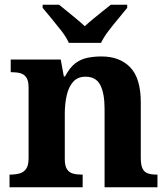

<svg xmlns="http://www.w3.org/2000/svg" viewBox="-20 -786 707 806"><path d="M20 0V-53H22Q45 -53 62.5 -58Q80 -63 90 -77.5Q100 -92 100 -122V-418Q100 -446 91 -460Q82 -474 66 -478.5Q50 -483 28 -483H25V-536H235L248 -465H253Q273 -503 296.5 -520.5Q320 -538 347.5 -543.5Q375 -549 406 -549Q483 -549 527 -503Q571 -457 571 -356V-124Q571 -93 578.5 -78Q586 -63 601 -58Q616 -53 638 -53H641V0H419V-329Q419 -394 401 -429Q383 -464 339 -464Q306 -464 287 -442.5Q268 -421 260 -385.5Q252 -350 252 -309V-118Q252 -90 261 -76Q270 -62 286 -57.5Q302 -53 324 -53H327V0ZM269 -606Q259 -629 238.5 -655.5Q218 -682 196.5 -708Q175 -734 159 -753V-766H228Q242 -755 261.5 -739Q281 -723 301 -706.5Q321 -690 336 -676Q351 -690 371 -706.5Q391 -723 411 -739Q431 -755 445 -766H514V-753Q499 -734 477 -708Q455 -682 435 -655.5Q415 -629 404 -606Z"/></svg>

Font: Noto Serif Gujarati
Style: Bold
Weight: 700
Version: Version 2.102